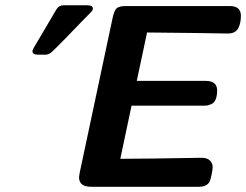

<svg xmlns="http://www.w3.org/2000/svg" viewBox="-20 -714 941 734"><path d="M104 -519Q104 -524.9 136.2 -577.1Q168.5 -631.3 194.8 -676.8Q204.6 -693.8 223.1 -693.8H313Q335 -693.8 335 -681.2Q335 -679.2 334.5 -677.5Q334 -675.8 332.5 -673.3Q331.1 -670.9 329.6 -669.4Q328.1 -668 325 -664.6Q321.8 -661.1 318.4 -658Q314.9 -654.8 309.6 -648.9Q304.2 -643.1 298.8 -638.2Q268.1 -606 227.1 -564Q184.1 -520 174.6 -512.5Q165 -504.9 152.8 -504.9H125Q104 -504.9 104 -519ZM282.2 -36.1Q282.2 -40 283.7 -47.6Q285.2 -55.2 285.2 -56.2L410.2 -644Q416 -671.9 425 -681.4Q434.1 -690.9 460.9 -690.9H857.9Q900.9 -690.9 900.9 -653.8Q900.9 -627 892.1 -608.9Q882.3 -585.9 851.1 -585.9Q841.3 -585.9 816.2 -586.4Q791 -586.9 720.5 -587.9Q649.9 -588.9 542 -589.8V-588.9L502.9 -404.8H766.1Q810.1 -404.8 810.1 -368.2Q810.1 -347.2 804.2 -333.5Q798.3 -319.8 786.6 -315.4Q774.9 -311 771 -310.5Q767.1 -310.1 760.3 -310.1H482.9L439.9 -106.9Q484.9 -106.9 560.5 -107.9Q636.2 -108.9 691.2 -109.9Q746.1 -110.8 750 -110.8Q772.9 -110.8 783 -99.9Q793 -88.9 793 -76.2Q793 -66.4 788.6 -44.7Q784.2 -22.9 779.3 -16.1Q767.1 0 741.2 0H328.1Q282.2 0 282.2 -36.1Z"/></svg>

Font: CMU Sans Serif
Style: BoldOblique
Weight: 700
Italic angle: -12°
Version: Version 0.7.0